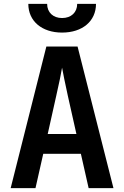

<svg xmlns="http://www.w3.org/2000/svg" viewBox="-20 -970 640 990"><path d="M300 -802C405 -802 475 -861 475 -950H378C378 -906 347 -877 300 -877C254 -877 223 -906 223 -950H126C126 -861 196 -802 300 -802ZM163 0 203 -177H397L437 0H565L380 -730H219L35 0ZM270 -476C285 -540 296 -597 300 -621C304 -597 316 -540 330 -475L374 -279H226Z"/></svg>

Font: Tekne LDO
Style: Bold
Weight: 700
Monospace: yes
Designer: Alessio Laiso, Mario Rullo, Paolo Rosset
Foundry: Alessio Laiso
Version: Version 1.000;hotconv 1.0.109;makeotfexe 2.5.65596